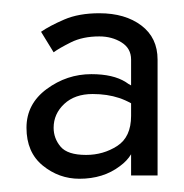

<svg xmlns="http://www.w3.org/2000/svg" viewBox="-20 -725 278 290"><path d="M42 -677Q55 -686 77 -695.5Q99 -705 130 -705Q169 -705 193.5 -686.5Q218 -668 218 -635V-460H178V-492Q172 -482 161 -474Q136 -455 100 -455Q69 -455 44.5 -475Q20 -495 20 -532Q20 -568 50.5 -590.5Q81 -613 118 -613Q151 -613 170 -601Q174 -598 178 -596V-635Q178 -652 163.5 -661Q149 -670 130 -670Q105 -670 87 -661Q69 -652 61 -646ZM61 -532Q61 -516 71.5 -503.5Q82 -491 110 -491Q136 -491 157 -504.5Q178 -518 178 -550V-569Q169 -574 160 -577Q142 -583 120 -583Q93 -583 77 -568Q61 -553 61 -532Z"/></svg>

Font: Jost
Style: Regular
Weight: 400
Version: Version 3.710